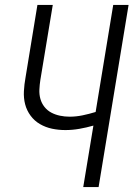

<svg xmlns="http://www.w3.org/2000/svg" viewBox="-20 -755 540 775"><path d="M316 0 357 -248Q329 -240 300.5 -235Q272 -230 244 -230Q216 -230 190 -235.5Q164 -241 141.5 -254Q119 -267 103.5 -288Q88 -309 81.5 -334Q75 -359 76.5 -387Q78 -415 83 -442L131 -735H193L143 -433Q140 -414 139 -394Q138 -374 143 -356Q148 -338 159.5 -323.5Q171 -309 187 -300.5Q203 -292 222 -288Q241 -284 261 -284Q287 -284 313.5 -289.5Q340 -295 366 -303L437 -735H499L378 0Z"/></svg>

Font: Iosevka Curly Light
Style: Italic
Weight: 300
Italic angle: -9°
Monospace: yes
Designer: Belleve Invis
Foundry: Belleve Invis
Version: Version 22.1.2; ttfautohint (v1.8.4)